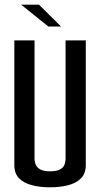

<svg xmlns="http://www.w3.org/2000/svg" viewBox="-20 -792 426 817"><path d="M193 5Q150 5 115.5 -4Q81 -13 61 -33.5Q41 -54 41 -89V-620H127V-117Q127 -103 132.5 -90.5Q138 -78 152.5 -70.5Q167 -63 193 -63Q220 -63 234.5 -70.5Q249 -78 254 -90.5Q259 -103 259 -117V-620H345V-89Q345 -54 325 -33.5Q305 -13 270.5 -4Q236 5 193 5ZM186 -679 70 -772H146L240 -679Z"/></svg>

Font: Smooch Sans Thin SemiBold
Style: Regular
Weight: 600
Version: Version 1.010